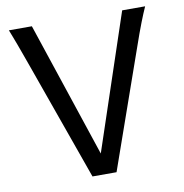

<svg xmlns="http://www.w3.org/2000/svg" viewBox="-80 -789 827 864"><g transform="rotate(-10 333.5 -356.5)"><path d="M639.6 -712.9Q632.8 -697.8 626 -681.4Q619.1 -665 611.1 -644.3Q603 -623.5 593.3 -596.9Q583.5 -570.3 571.3 -534.7L383.3 0H273.4L83 -534.7Q70.3 -569.8 60.8 -596.4Q51.3 -623 43.5 -644Q35.6 -665 29.3 -681.4Q22.9 -697.8 17.1 -712.9H122.1L328.1 -95.2L534.7 -712.9Z"/></g></svg>

Font: Andika Phon
Style: Regular
Weight: 400
Designer: Victor Gaultney, Annie Olsen, Julie Remington, Don Collingsworth, Eric Hays, Becca Hirsbrunner
Foundry: SIL International
Version: Version 5.000